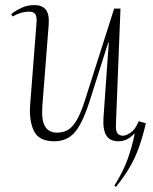

<svg xmlns="http://www.w3.org/2000/svg" viewBox="-20 -543 602 757"><path d="M24 -487Q41 -501 64.5 -512Q88 -523 116 -523Q146 -523 160.5 -505Q175 -487 172 -446L147 -126Q143 -68 158 -44Q173 -20 205 -20Q226 -20 244.5 -29Q263 -38 280.5 -66Q298 -94 316 -151L430 -509H455L437 -51Q436 -27 443 -17.5Q450 -8 465 -8Q477 -8 495 -20Q513 -32 527 -65L555 -57Q543 -5 528.5 36Q514 77 492.5 114.5Q471 152 437 194L431 189Q466 133 484 82.5Q502 32 511 -17H510Q499 -4 483 5Q467 14 447 14Q413 14 399 -9Q385 -32 388 -79L409 -376H407L333 -143Q305 -56 274.5 -21Q244 14 194 14Q133 14 113.5 -27Q94 -68 99 -132L124 -453Q126 -476 119.5 -486.5Q113 -497 96 -497Q62 -497 30 -478Z"/></svg>

Font: Display Extralight
Style: Italic
Weight: 200
Italic angle: -2°
Designer: Latin by Veronika Burian and Jose Scaglione. Greek by Irene Vlachou. Cyrillic by Vera Evstafieva
Foundry: TypeTogether
Version: Version 3.002